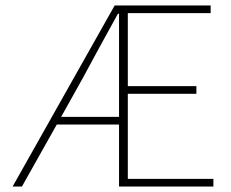

<svg xmlns="http://www.w3.org/2000/svg" viewBox="-20 -680 844 700"><path d="M280 -392C324 -474 368 -554 410 -630H414V-254H203ZM26 0H60L187 -226H414V0H758V-28H446V-338H696V-366H446V-632H748V-660H398Z"/></svg>

Font: Source Sans Pro ExtraLight
Style: Regular
Weight: 200
Designer: Paul D. Hunt
Foundry: Adobe Systems Incorporated
Version: Version 3.006;hotconv 1.0.111;makeotfexe 2.5.65597